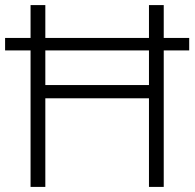

<svg xmlns="http://www.w3.org/2000/svg" viewBox="-20 -734 764 754"><path d="M100 0H158V-348H565V0H623V-536H723V-585H623V-714H565V-585H158V-714H100V-585H0V-536H100ZM158 -400V-536H565V-400Z"/></svg>

Font: Noto Sans Gujarati UI Light
Style: Regular
Weight: 300
Designer: Jelle Bosma - Monotype Design Team, Universal Thirst
Foundry: Monotype Imaging Inc.
Version: Version 2.106